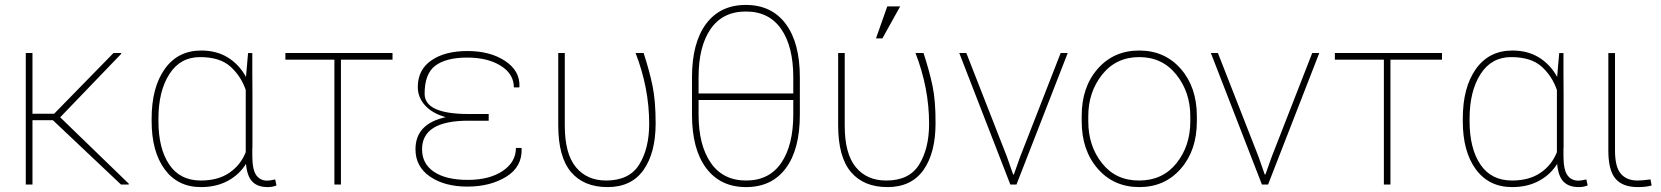

<svg xmlns="http://www.w3.org/2000/svg" viewBox="-20 -741 6671 771"><path d="M110.4 -258.3V0H83.5V-528.3H110.4V-284.2H197.3L436 -528.3H465.8L467.3 -525.4L221.7 -270L497.6 -2.9L496.6 0H465.8L192.4 -258.3Z M616.2 -254.4Q616.2 -145 659.4 -80.6Q702.6 -16.1 786.6 -16.1Q855.5 -16.1 900.9 -47.1Q946.3 -78.1 966.8 -129.9V-379.9Q947.3 -436 905 -473.9Q862.8 -511.7 783.2 -511.7Q703.6 -511.7 659.9 -443.1Q616.2 -374.5 616.2 -264.6ZM1054.7 10.3Q1014.6 10.3 993.4 -11.5Q972.2 -33.2 967.8 -83Q941.4 -40 895 -14.9Q848.6 10.3 787.1 10.3Q693.8 10.3 641.4 -61Q588.9 -132.3 588.9 -254.4V-264.6Q588.9 -390.1 641.6 -464.1Q694.3 -538.1 788.1 -538.1Q850.1 -538.1 895.5 -509.8Q940.9 -481.4 967.8 -432.1L976.1 -527.8H993.2V-445.8Q993.2 -363.8 993.7 -363.8V-148.4L993.2 -147.5V-114.7Q993.2 -60.1 1008.8 -37.8Q1024.4 -15.6 1053.2 -15.6Q1064 -15.6 1085 -20.5L1090.3 3.4Q1075.7 10.3 1054.7 10.3Z M1556.2 -501.5H1349.1V0H1322.8V-501.5H1126V-528.3H1556.2Z M1861.8 -256.3Q1674.8 -256.8 1674.8 -141.6Q1674.8 -83 1723.1 -50.8Q1771.5 -18.6 1858.4 -18.6Q1945.3 -18.6 1998.5 -54.4Q2051.8 -90.3 2051.8 -147H2073.7L2074.7 -144Q2077.1 -70.8 2012.7 -31.2Q1948.2 8.3 1856.9 8.3Q1765.6 8.3 1707 -31.7Q1648.4 -71.8 1648.4 -141.6Q1648.4 -244.1 1770 -270.5Q1715.8 -285.6 1686.8 -317.9Q1657.7 -350.1 1657.7 -391.6Q1657.7 -460.9 1712.2 -498.5Q1766.6 -536.1 1857.4 -536.1Q1948.2 -536.1 2008.3 -496.3Q2068.4 -456.5 2065.9 -393.1L2064.9 -390.1H2043.5Q2043.5 -443.8 1991 -476.8Q1938.5 -509.8 1855.5 -509.8Q1772.5 -509.8 1728.8 -477.8Q1685.1 -445.8 1685.1 -364.5Q1685.1 -283.2 1861.8 -283.2H1942.4V-256.3Z M2586.9 -244.1Q2586.9 -387.2 2532.2 -528.3H2564.5Q2587.9 -456.5 2600.3 -396.5Q2612.8 -336.4 2612.8 -245.6Q2612.8 -127.4 2564.2 -58.6Q2515.6 10.3 2419.9 10.3Q2324.2 10.3 2272.9 -50.3Q2221.7 -110.8 2221.7 -237.8V-528.3H2248V-236.8Q2248 -123.5 2292.5 -69.8Q2336.9 -16.1 2414.1 -16.1Q2506.8 -16.1 2546.9 -80.3Q2586.9 -144.5 2586.9 -244.1Z M3165.5 -339.4H2785.2V-281.2Q2785.2 -158.2 2834.2 -87.2Q2883.3 -16.1 2976.1 -16.1Q3068.8 -16.1 3117.2 -86.9Q3165.5 -157.7 3165.5 -281.2ZM2785.2 -365.7H3165.5V-430.7Q3165.5 -554.7 3116.7 -624.8Q3067.9 -694.8 2975.1 -694.8Q2882.3 -694.8 2833.7 -624.8Q2785.2 -554.7 2785.2 -430.7ZM3191.9 -280.3Q3191.9 -141.1 3135.5 -65.4Q3079.1 10.3 2976.1 10.3Q2873 10.3 2815.9 -65.7Q2758.8 -141.6 2758.8 -280.3V-430.7Q2758.8 -569.3 2815.4 -645.3Q2872.1 -721.2 2975.1 -721.2Q3078.1 -721.2 3135 -645.3Q3191.9 -569.3 3191.9 -430.7Z M3710.9 -244.1Q3710.9 -387.2 3656.2 -528.3H3688.5Q3711.9 -456.5 3724.6 -396.5Q3737.3 -336.4 3736.8 -245.6Q3736.8 -127.4 3688.5 -58.6Q3639.6 10.3 3543.9 10.3Q3448.2 10.3 3397 -50.3Q3345.7 -110.8 3345.7 -237.8V-528.3H3372.1V-236.8Q3372.1 -123.5 3416.5 -69.8Q3460.9 -16.1 3538.1 -16.1Q3630.9 -15.6 3670.9 -80.1Q3710.9 -144.5 3710.9 -244.1ZM3543 -715.3H3594.7L3523.4 -586.9H3497.6Z M4023.4 -111.8 4048.3 -40.5H4051.3L4076.7 -111.8L4239.3 -528.3H4267.6L4062 -0.5L4062.5 0H4037.1L3832 -528.3H3860.4Z M4350.1 -253.9Q4350.1 -154.3 4405.8 -85Q4460.9 -15.6 4554.7 -16.1Q4648.4 -16.1 4704.1 -85.4Q4759.8 -154.8 4759.8 -253.9V-274.4Q4759.8 -371.1 4703.6 -441.4Q4647.5 -511.7 4554.7 -511.7Q4461.9 -511.7 4405.8 -441.4Q4350.1 -371.1 4350.1 -274.4ZM4323.7 -274.4Q4323.2 -390.6 4387.7 -464.4Q4452.1 -538.1 4554.7 -538.1Q4657.2 -538.1 4721.7 -464.4Q4786.1 -390.6 4786.1 -274.4V-253.9Q4786.1 -137.2 4721.7 -63.5Q4657.2 10.3 4555.2 10.3Q4452.6 10.3 4388.2 -63.5Q4323.7 -137.2 4323.7 -253.9Z M5033.7 -111.8 5058.6 -40.5H5061.5L5086.9 -111.8L5249.5 -528.3H5277.8L5072.3 -0.5L5072.8 0H5047.4L4842.3 -528.3H4870.6Z M5770.5 -501.5H5563.5V0H5537.1V-501.5H5340.3V-528.3H5770.5Z M5881.3 -254.4Q5881.3 -145 5924.6 -80.6Q5967.8 -16.1 6051.8 -16.1Q6120.6 -16.1 6166 -47.1Q6211.4 -78.1 6231.9 -129.9V-379.9Q6212.4 -436 6170.2 -473.9Q6127.9 -511.7 6048.3 -511.7Q5968.8 -511.7 5925 -443.1Q5881.3 -374.5 5881.3 -264.6ZM6319.8 10.3Q6279.8 10.3 6258.5 -11.5Q6237.3 -33.2 6232.9 -83Q6206.5 -40 6160.2 -14.9Q6113.8 10.3 6052.2 10.3Q5959 10.3 5906.5 -61Q5854 -132.3 5854 -254.4V-264.6Q5854 -390.1 5906.7 -464.1Q5959.5 -538.1 6053.2 -538.1Q6115.2 -538.1 6160.6 -509.8Q6206.1 -481.4 6232.9 -432.1L6241.2 -527.8H6258.3V-445.8Q6258.3 -363.8 6258.8 -363.8V-148.4L6258.3 -147.5V-114.7Q6258.3 -60.1 6273.9 -37.8Q6289.6 -15.6 6318.4 -15.6Q6329.1 -15.6 6350.1 -20.5L6355.5 3.4Q6340.8 10.3 6319.8 10.3Z M6438.5 -136.2V-527.8H6465.3V-136.2Q6465.3 -70.3 6488.8 -43.2Q6512.2 -16.1 6555.7 -16.1Q6574.7 -16.1 6607.9 -20.5L6612.3 3.9Q6590.3 10.3 6557.1 10.3Q6495.6 10.3 6467 -23.7Q6438.5 -57.6 6438.5 -136.2Z"/></svg>

Font: Roboto-Thin
Style: Regular
Weight: 250
Designer: Google
Version: Version 1.100141; 2013; ttfautohint (v0.94.14-c901) -l 8 -r 